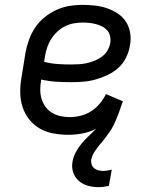

<svg xmlns="http://www.w3.org/2000/svg" viewBox="-20 -548 640 792"><path d="M386 224Q363 224 342 218Q321 212 305 198Q289 184 282 163.5Q275 143 279 120Q282 100 292 81Q302 62 315.5 45.5Q329 29 345 14Q361 -1 376 -16Q349 -3 320 2.5Q291 8 262 8Q231 8 200.5 2.5Q170 -3 144.5 -17.5Q119 -32 100.5 -55.5Q82 -79 73 -107Q64 -135 63.5 -166.5Q63 -198 69 -230L85 -330Q90 -357 99.5 -383.5Q109 -410 124.5 -433.5Q140 -457 163 -476Q186 -495 212.5 -507Q239 -519 266 -523.5Q293 -528 320 -528Q346 -528 372 -525Q398 -522 421.5 -514Q445 -506 466 -492Q487 -478 500 -457.5Q513 -437 517 -411.5Q521 -386 516 -360Q512 -335 500 -310.5Q488 -286 468 -268Q448 -250 423.5 -238.5Q399 -227 374 -220Q349 -213 323.5 -211Q298 -209 273 -209Q242 -209 211 -211Q180 -213 150 -220V-218Q146 -198 146 -178Q146 -158 151.5 -140Q157 -122 168 -107Q179 -92 195 -82.5Q211 -73 229.5 -69Q248 -65 268 -65Q290 -65 312.5 -70.5Q335 -76 355 -88.5Q375 -101 391 -120Q407 -139 417 -160L487 -130Q480 -111 479 -108.5Q478 -106 475.5 -98Q473 -90 470 -82Q467 -74 463.5 -66Q460 -58 457 -50Q454 -42 450 -34.5Q446 -27 442 -19.5Q438 -12 432.5 -4.5Q427 3 422 10Q417 17 412 24Q407 31 401 37.5Q395 44 389.5 51Q384 58 379 65Q374 72 369 79.5Q364 87 361 95Q358 103 356 111Q355 121 358 130.5Q361 140 368.5 146Q376 152 385.5 154.5Q395 157 405 157Q414 157 422.5 155.5Q431 154 441 152L429 219Q418 221 407.5 222.5Q397 224 386 224ZM273 -282Q289 -282 305.5 -283Q322 -284 338 -287.5Q354 -291 370 -297.5Q386 -304 400.5 -314.5Q415 -325 423.5 -340Q432 -355 435 -371Q437 -385 434 -399Q431 -413 422 -423Q413 -433 401 -439Q389 -445 376 -448.5Q363 -452 348.5 -453.5Q334 -455 320 -455Q302 -455 283.5 -451.5Q265 -448 248 -439.5Q231 -431 216.5 -417.5Q202 -404 191.5 -387.5Q181 -371 175 -353.5Q169 -336 166 -318L162 -293Q189 -286 217 -284Q245 -282 273 -282Z"/></svg>

Font: Iosevka HT Extended
Style: Italic
Weight: 400
Width: 7
Italic angle: -9°
Monospace: yes
Designer: Belleve Invis
Foundry: Belleve Invis
Version: Version 32.3.0; ttfautohint (v1.8.4)